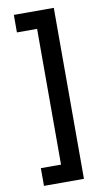

<svg xmlns="http://www.w3.org/2000/svg" viewBox="-99 -804 562 1003"><g transform="rotate(-10 182.0 -302.5)"><path d="M262 151H50V57H157V-663H50V-756H262Z"/></g></svg>

Font: Reem Kufi Ink
Style: Regular
Weight: 400
Designer: Khaled Hosny
Version: Version 1.7